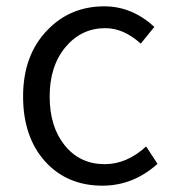

<svg xmlns="http://www.w3.org/2000/svg" viewBox="-20 -574 546 607"><path d="M125 -61Q53 -139 53 -269Q53 -400 130 -479Q202 -554 310 -554Q397 -554 468 -489L425 -436Q371 -485 313 -485Q237 -485 187 -425Q137 -365 137 -269Q137 -173 185 -114Q233 -55 311 -55Q381 -55 442 -111L478 -56Q401 13 304 13Q194 13 125 -61Z"/></svg>

Font: Source Han Sans CN Normal
Style: Regular
Weight: 350
Designer: Ryoko NISHIZUKA 西塚涼子 (kana, bopomofo & ideographs); Paul D. Hunt (Latin, Greek & Cyrillic); Sandoll Communications 산돌커뮤니
Foundry: Adobe
Version: Version 2.004;hotconv 1.0.118;makeotfexe 2.5.65603